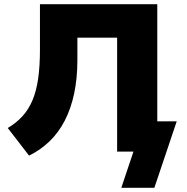

<svg xmlns="http://www.w3.org/2000/svg" viewBox="-20 -725 892 918"><path d="M560 173 618 0H540V-545H350V-439Q350 -350 334.5 -277.5Q319 -205 289.5 -148Q260 -91 217 -49.5Q174 -8 119 19L17 -113Q58 -137 87.5 -169.5Q117 -202 135.5 -246Q154 -290 162.5 -349.5Q171 -409 171 -488V-705H732V-145H825L718 173Z"/></svg>

Font: Nunito Sans 7pt Black
Style: Regular
Weight: 900
Designer: Vernon Adams
Foundry: Vernon Adams
Version: Version 3.101;gftools[0.9.27]